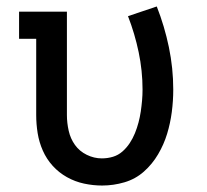

<svg xmlns="http://www.w3.org/2000/svg" viewBox="-20 -566 640 594"><path d="M296 8Q268 8 240 2Q212 -4 187 -18Q162 -32 143 -53Q124 -74 112.5 -100Q101 -126 96.5 -154Q92 -182 92 -210V-446H39V-530H187V-210Q187 -186 192.5 -161.5Q198 -137 212 -117.5Q226 -98 248.5 -87Q271 -76 295 -76Q313 -76 329.5 -81Q346 -86 359 -97.5Q372 -109 381.5 -123.5Q391 -138 397.5 -154Q404 -170 408.5 -187Q413 -204 415.5 -221Q418 -238 419.5 -255Q421 -272 421 -289Q421 -347 409 -404.5Q397 -462 376 -516L465 -546Q489 -485 502.5 -420Q516 -355 516 -289Q516 -254 511.5 -219.5Q507 -185 497 -152Q487 -119 469 -88.5Q451 -58 425 -35Q399 -12 365 -2Q331 8 296 8Z"/></svg>

Font: Iosevka Slab Medium Extended
Style: Regular
Weight: 500
Width: 7
Monospace: yes
Designer: Belleve Invis
Foundry: Belleve Invis
Version: Version 11.1.1; ttfautohint (v1.8.3)